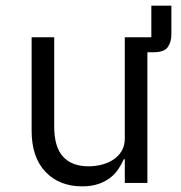

<svg xmlns="http://www.w3.org/2000/svg" viewBox="-20 -648 640 680"><path d="M587 -526Q587 -500 574.5 -481.5Q562 -463 524 -463H502V0H422V-84H418Q410 -65 398 -47.5Q386 -30 368.5 -17Q351 -4 327 4Q303 12 271 12Q190 12 141 -39.5Q92 -91 92 -185V-516H172V-199Q172 -128 203 -93.5Q234 -59 294 -59Q318 -59 341 -65Q364 -71 382 -83Q400 -95 411 -113.5Q422 -132 422 -158V-516H516V-628H587Z"/></svg>

Font: IBM Plex Mono
Style: Regular
Weight: 400
Monospace: yes
Designer: Mike Abbink, Paul van der Laan, Pieter van Rosmalen
Foundry: Bold Monday
Version: Version 2.3